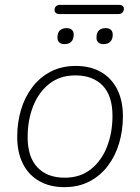

<svg xmlns="http://www.w3.org/2000/svg" viewBox="-20 -764 578 792"><path d="M245 8Q186 8 142 -17Q98 -42 74.5 -88.5Q51 -135 51 -200Q51 -258 66.5 -310.5Q82 -363 113 -404Q144 -445 189 -468.5Q234 -492 293 -492Q353 -492 396.5 -467Q440 -442 463.5 -395.5Q487 -349 487 -284Q487 -226 471.5 -173.5Q456 -121 425 -80Q394 -39 349 -15.5Q304 8 245 8ZM247 -31Q311 -31 355 -66Q399 -101 421.5 -159Q444 -217 444 -286Q444 -369 403.5 -411Q363 -453 291 -453Q227 -453 183 -418Q139 -383 116.5 -325.5Q94 -268 94 -198Q94 -116 134.5 -73.5Q175 -31 247 -31ZM468 -706H226Q216 -706 210.5 -710.5Q205 -715 205 -722Q205 -733 211.5 -738.5Q218 -744 228 -744H470Q480 -744 485.5 -740Q491 -736 491 -728Q491 -718 485 -712Q479 -706 468 -706ZM246 -582Q232 -582 224.5 -589Q217 -596 217 -609Q217 -629 227 -638.5Q237 -648 255 -648Q269 -648 276.5 -641Q284 -634 284 -621Q284 -602 274 -592Q264 -582 246 -582ZM407 -582Q393 -582 385.5 -589Q378 -596 378 -609Q378 -629 388 -638.5Q398 -648 416 -648Q430 -648 437.5 -641Q445 -634 445 -621Q445 -602 435 -592Q425 -582 407 -582Z"/></svg>

Font: Nunito Variable Extra Light
Style: Italic
Weight: 200
Italic angle: -9°
Designer: Vernon Adams
Foundry: Vernon Adams
Version: Version 3.602